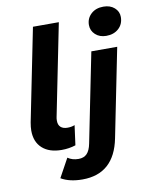

<svg xmlns="http://www.w3.org/2000/svg" viewBox="-104 -863 899 1140"><g transform="rotate(-10 345.5 -292.5)"><path d="M50 -136Q50 -157 55 -185L167 -742H323L212 -189Q210 -181 210 -167Q210 -142 224.5 -129Q239 -116 265 -116Q291 -116 309 -124L293 -5Q253 8 209 8Q134 8 92 -30Q50 -68 50 -136ZM171 172 233 59Q260 78 298 78Q330 78 348.5 59Q367 40 375 -1L483 -538H639L532 -5Q491 202 300 202Q222 202 171 172ZM496 -694Q496 -734 524.5 -760.5Q553 -787 599 -787Q640 -787 665.5 -764.5Q691 -742 691 -709Q691 -666 662 -639.5Q633 -613 587 -613Q547 -613 521.5 -636.5Q496 -660 496 -694Z"/></g></svg>

Font: Montserrat Alternates
Style: Bold Italic
Weight: 700
Italic angle: -11.3°
Designer: Julieta Ulanovsky
Foundry: Julieta Ulanovsky
Version: Version 7.200